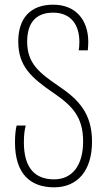

<svg xmlns="http://www.w3.org/2000/svg" viewBox="-20 -790 457 820"><path d="M211 10C311 10 373 -61 373 -185C373 -307 314 -366 231 -422C151 -477 96 -517 96 -612C96 -691 132 -736 207 -736C283 -736 319 -684 319 -611C319 -599 318 -583 316 -575H355C356 -584 357 -601 357 -611C357 -703 305 -770 207 -770C108 -770 58 -710 58 -613C58 -508 112 -459 210 -392C289 -338 335 -290 335 -186C335 -84 289 -24 211 -24C131 -24 82 -71 82 -182C82 -215 85 -235 90 -254H51C47 -238 44 -214 44 -182C44 -48 109 10 211 10Z"/></svg>

Font: Noto Sans Georgian Condensed ExtraLight
Style: Regular
Weight: 200
Width: 3
Designer: Monotype Design Team, Akaki Razmadze
Foundry: Google LLC
Version: Version 2.005